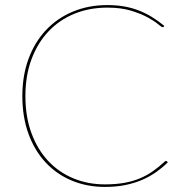

<svg xmlns="http://www.w3.org/2000/svg" viewBox="-20 -728 723 756"><path d="M633 -94.5Q635 -94.5 636.5 -93L641 -89Q619 -67.5 593.8 -49.8Q568.5 -32 538.5 -19.2Q508.5 -6.5 472.5 0.8Q436.5 8 393 8Q322.5 8 263 -16.8Q203.5 -41.5 160 -88Q116.5 -134.5 92.2 -200.8Q68 -267 68 -350Q68 -430 92.2 -496Q116.5 -562 160.8 -609.2Q205 -656.5 266.8 -682.2Q328.5 -708 403 -708Q437.5 -708 468 -702.8Q498.5 -697.5 525.8 -687Q553 -676.5 578 -661.2Q603 -646 627 -626L625 -623Q624 -621 620 -621Q616.5 -621 602.2 -633Q588 -645 561.5 -659.5Q535 -674 495.8 -686Q456.5 -698 403 -698Q332 -698 272.8 -673.8Q213.5 -649.5 170.8 -604.2Q128 -559 104 -494.5Q80 -430 80 -350Q80 -268.5 103.8 -204Q127.5 -139.5 169.5 -94.5Q211.5 -49.5 268.8 -25.8Q326 -2 393 -2Q435.5 -2 469 -8Q502.5 -14 530.2 -25.5Q558 -37 581.8 -53.8Q605.5 -70.5 629 -92Q631.5 -94.5 633 -94.5Z"/></svg>

Font: Lato 2
Style: Regular
Weight: 100
Designer: Lukasz Dziedzic with Adam Twardoch and Botio Nikoltchev
Foundry: tyPoland Lukasz Dziedzic
Version: Version 2.015; 2015-08-06; http://www.latofonts.com/